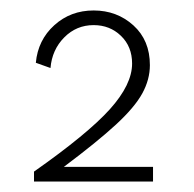

<svg xmlns="http://www.w3.org/2000/svg" viewBox="-20 -860 370 367"><path d="M45 -513H272.5V-541H102Q166 -589 201.8 -622Q237.5 -655 252 -681.5Q266.5 -708 266.5 -735.5Q266.5 -783 235 -811.5Q203.5 -840 159 -840Q115 -840 83.8 -811.8Q52.5 -783.5 48.5 -740L76.5 -730Q79.5 -765 102.8 -788.5Q126 -812 159 -812Q190 -812 211.2 -791.5Q232.5 -771 232.5 -738.5Q232.5 -698.5 190 -651.2Q147.5 -604 45 -532Z"/></svg>

Font: Spartan Light
Style: Regular
Weight: 300
Designer: Matt Bailey, Mirko Velimirovic
Foundry: Matt Bailey
Version: Version 1.003; ttfautohint (v1.8.3)